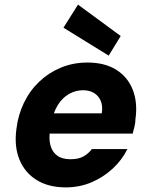

<svg xmlns="http://www.w3.org/2000/svg" viewBox="-20 -800 652 832"><path d="M265 12Q191 12 139.5 -19.5Q88 -51 64.5 -108Q41 -165 51 -240Q58 -301 83.5 -354Q109 -407 150 -446Q191 -485 244 -507Q297 -529 359 -529Q434 -529 484 -497.5Q534 -466 555.5 -410.5Q577 -355 567 -284Q567 -269 563 -252.5Q559 -236 555 -221H152L168 -309H421Q426 -341 416.5 -363Q407 -385 387.5 -397Q368 -409 340 -409Q308 -409 279.5 -393Q251 -377 231 -345.5Q211 -314 202 -266L197 -236Q191 -199 198.5 -170.5Q206 -142 227.5 -126Q249 -110 285 -110Q320 -110 341.5 -122Q363 -134 378 -154H532Q509 -107 468.5 -69.5Q428 -32 376.5 -10Q325 12 265 12ZM451 -559 255 -680 318 -780 503 -644Z"/></svg>

Font: DM Sans 11pt Black
Style: Italic
Weight: 900
Italic angle: -10°
Version: Version 4.004;gftools[0.9.30]